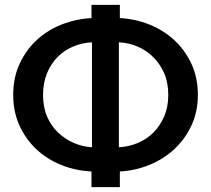

<svg xmlns="http://www.w3.org/2000/svg" viewBox="-20 -765 864 785"><path d="M354 0V-64Q289 -67 230.5 -90.5Q172 -114 128.5 -155Q85 -196 59.5 -252Q34 -308 34 -377Q34 -449 61 -506Q88 -563 132 -603Q176 -643 234 -665.5Q292 -688 354 -691V-745H470V-691Q532 -688 590 -665Q648 -642 692 -601.5Q736 -561 762.5 -504.5Q789 -448 789 -377Q789 -308 762.5 -251.5Q736 -195 692 -154.5Q648 -114 590 -90.5Q532 -67 470 -64V0ZM356 -592Q315 -590 278.5 -574.5Q242 -559 215 -531.5Q188 -504 172 -465Q156 -426 156 -377Q156 -327 172.5 -288.5Q189 -250 217.5 -223Q246 -196 282 -180.5Q318 -165 356 -163ZM466 -163Q507 -165 543.5 -180.5Q580 -196 607.5 -223.5Q635 -251 651.5 -289.5Q668 -328 668 -377Q668 -427 651.5 -465Q635 -503 607 -531Q579 -559 543 -574.5Q507 -590 466 -592Z"/></svg>

Font: Rising Sun SemiBold
Style: Regular
Weight: 600
Designer: Matt McInerney, Pablo Impallari, Rodrigo Fuenzalida (Raleway font), Stephen Hutchings (Greek), Cristiano Sobral (main ch
Foundry: The Rising Sun Project Authors
Version: Version 4.327; ttfautohint (v1.8.4.7-5d5b-dirty)